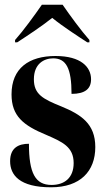

<svg xmlns="http://www.w3.org/2000/svg" viewBox="-20 -786 447 816"><path d="M44 -606H53C93 -632 157 -674 202 -710C246 -674 311 -632 351 -606H360V-616C326 -654 277 -721 246 -766H158C127 -721 78 -654 44 -616ZM197 10C321 10 385 -58 385 -161C385 -260 325 -299 240 -334C163 -365 124 -385 124 -449C124 -515 167 -538 206 -538C261 -538 284 -496 284 -387C342 -387 367 -409 367 -449C367 -501 324 -548 216 -548C103 -548 29 -496 29 -385C29 -293 79 -253 176 -213C245 -183 293 -162 293 -93C293 -30 254 0 199 0C130 0 103 -50 103 -175C59 -175 23 -158 23 -101C23 -42 63 10 197 10Z"/></svg>

Font: Noto Serif Display Condensed Extra
Style: Regular
Weight: 800
Width: 3
Designer: Monotype Design Team
Foundry: Monotype Imaging Inc.
Version: Version 1.900